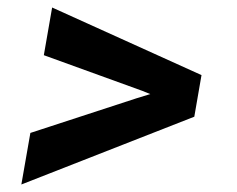

<svg xmlns="http://www.w3.org/2000/svg" viewBox="-20 -556 627 509"><path d="M96.2 -409.7 118.2 -536.1 514.2 -356.9 495.1 -246.6 36.6 -66.9 60.5 -203.6 341.8 -295.4 378.4 -306.6 357.9 -314.9Z"/></svg>

Font: Roboto Mono
Style: Bold Italic
Weight: 700
Designer: Google
Version: Version 2.000985; 2015; ttfautohint (v1.3)